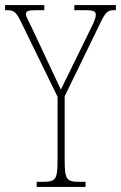

<svg xmlns="http://www.w3.org/2000/svg" viewBox="-28 -734 475 754"><path d="M116 0H308V-20H282C232 -20 226 -31 226 -108V-356L370 -652C390 -692 399 -694 425 -694H427V-714H264V-694H307C343 -694 348 -688 348 -677C348 -667 347 -660 333 -631L256 -474C235 -431 221 -402 211 -382C191 -425 172 -466 151 -510L97 -625C84 -652 74 -668 74 -678C74 -689 78 -694 115 -694H146V-714H-8V-694H-6C23 -694 33 -692 53 -651L198 -354V-108C198 -31 192 -20 142 -20H116Z"/></svg>

Font: Noto Serif Lao ExtraCondensed Thin
Style: Regular
Weight: 100
Width: 2
Designer: Monotype Design Team
Foundry: Monotype Imaging Inc.
Version: Version 2.003